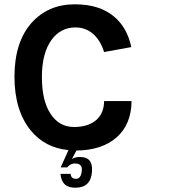

<svg xmlns="http://www.w3.org/2000/svg" viewBox="-20 -682 873 889"><path d="M334 15C489 14 589 -69 589 -214H462C462 -143 415 -94 323 -94C277 -94 241 -114 214 -155C187 -196 174 -253 174 -326C174 -399 189 -457 219 -498C247 -536 284 -555 329 -555C396 -555 441 -509 462 -441L588 -464C575 -525 548 -573 506 -607C463 -642 406 -662 326 -662C243 -662 177 -633 126 -576C73 -516 47 -433 47 -326C47 -221 73 -137 124 -76C168 -23 226 6 297 13L261 93H291C300 82 311 76 323 75C347 74 359 83 359 102C358 131 349 146 332 146C316 146 308 138 307 123H260C264 168 288 189 333 187C378 186 403 161 406 111C409 67 391 45 352 45C339 44 326 47 313 54L334 15Z"/></svg>

Font: Karla
Style: Bold Stencil
Weight: 400
Designer: Jonathan Pinhorn
Version: Version 1.000